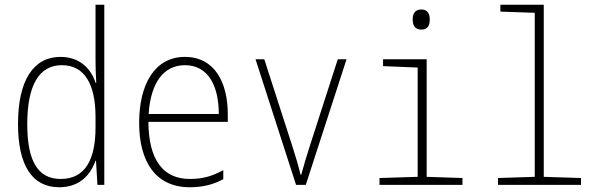

<svg xmlns="http://www.w3.org/2000/svg" viewBox="-20 -780 2540 810"><path d="M230 10C318 10 363 -45 383 -102H385L391 0H420V-760H383V-525C383 -495 384 -465 386 -431H383C365 -488 318 -540 235 -540C121 -540 56 -441 56 -257C56 -83 115 10 230 10ZM236 -25C137 -25 95 -105 95 -256C95 -421 145 -505 241 -505C338 -505 383 -423 383 -286V-243C383 -109 341 -25 236 -25Z M781 10C836 10 881 -2 922 -24V-62C874 -36 834 -25 781 -25C667 -25 607 -107 606 -266H941V-298C941 -430 887 -540 760 -540C632 -540 567 -423 567 -262C567 -97 637 10 781 10ZM903 -299H607C616 -435 673 -505 760 -505C859 -505 903 -417 903 -299Z M1229 0H1270L1442 -530H1405L1286 -161C1273 -120 1261 -81 1251 -43H1248C1239 -81 1227 -120 1214 -161L1095 -530H1058Z M1758 -655C1785 -655 1793 -674 1793 -697C1793 -722 1784 -740 1758 -740C1730 -740 1721 -722 1721 -697C1721 -673 1731 -655 1758 -655ZM1581 0H1931V-29L1780 -34V-530H1596V-501L1742 -495V-34L1581 -29Z M2081 0H2431V-29L2274 -34V-760H2091V-731L2236 -726V-34L2081 -29Z"/></svg>

Font: Noto Sans Mono ExtraCondensed ExtraLight
Style: Regular
Weight: 200
Width: 2
Designer: Monotype Design Team
Foundry: Monotype Imaging Inc.
Version: Version 2.014